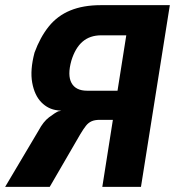

<svg xmlns="http://www.w3.org/2000/svg" viewBox="-32 -725 685 745"><path d="M-12 0 118 -219Q136 -253 158.5 -270Q181 -287 194 -293L206 -295L191 -297Q155 -301 128.5 -328Q102 -355 93 -404Q84 -453 102 -521Q124 -581 157.5 -622.5Q191 -664 241 -684.5Q291 -705 359 -705H627L515 0H365L406 -260H355Q336 -260 323.5 -254.5Q311 -249 301.5 -237Q292 -225 280 -205L161 0ZM306 -373H424L458 -588H361Q317 -588 288.5 -563.5Q260 -539 245 -490Q229 -433 245.5 -403Q262 -373 306 -373Z"/></svg>

Font: Nunito Sans 7pt Condensed ExtraBold
Style: Italic
Weight: 800
Width: 3
Italic angle: -9°
Designer: Vernon Adams
Foundry: Vernon Adams
Version: Version 3.101;gftools[0.9.27]